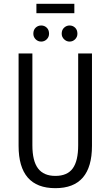

<svg xmlns="http://www.w3.org/2000/svg" viewBox="-20 -972 577 1002"><path d="M269 10Q77 10 77 -211V-693H149V-214Q149 -132 178.5 -93Q208 -54 269 -54Q331 -54 359.5 -93Q388 -132 388 -214V-693H460V-211Q460 10 269 10ZM170 -903V-952H368V-903ZM195 -755Q178 -755 166 -767Q154 -779 154 -796Q154 -816 166 -827.5Q178 -839 195 -839Q212 -839 224 -827.5Q236 -816 236 -796Q236 -779 224 -767Q212 -755 195 -755ZM343 -755Q327 -755 314.5 -767Q302 -779 302 -796Q302 -816 314.5 -827.5Q327 -839 343 -839Q360 -839 372 -827.5Q384 -816 384 -796Q384 -779 372 -767Q360 -755 343 -755Z"/></svg>

Font: Ubuntu Sans Condensed
Style: Regular
Weight: 400
Width: 3
Designer: Dalton Maag Ltd
Foundry: Dalton Maag Ltd
Version: Version 1.006; ttfautohint (v1.8.4.7-5d5b)